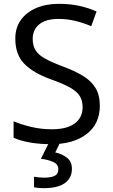

<svg xmlns="http://www.w3.org/2000/svg" viewBox="-20 -744 589 1004"><path d="M502 -191Q502 -96 433 -43Q364 10 247 10Q187 10 136 1Q85 -8 51 -24V-110Q87 -94 140.5 -81Q194 -68 251 -68Q331 -68 371.5 -99Q412 -130 412 -183Q412 -218 397 -242Q382 -266 345.5 -286.5Q309 -307 244 -330Q153 -363 106.5 -411Q60 -459 60 -542Q60 -599 89 -639.5Q118 -680 169.5 -702Q221 -724 288 -724Q347 -724 396 -713Q445 -702 485 -684L457 -607Q420 -623 376.5 -634Q333 -645 286 -645Q219 -645 185 -616.5Q151 -588 151 -541Q151 -505 166 -481Q181 -457 215 -438Q249 -419 307 -397Q370 -374 413.5 -347.5Q457 -321 479.5 -284Q502 -247 502 -191ZM356 139Q356 187 319 213.5Q282 240 208 240Q176 240 158 235V180Q167 182 182 183.5Q197 185 211 185Q247 185 266 175.5Q285 166 285 141Q285 115 258.5 103Q232 91 194 86L237 0H295L269 53Q305 61 330.5 81Q356 101 356 139Z"/></svg>

Font: Noto Sans Inscriptional Pahlavi
Style: Regular
Weight: 400
Designer: Monotype Design Team
Foundry: Monotype Imaging Inc.
Version: Version 2.003; ttfautohint (v1.8.4.7-5d5b)